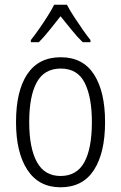

<svg xmlns="http://www.w3.org/2000/svg" viewBox="-20 -785 514 815"><path d="M426 -267Q426 -136 378.5 -63Q331 10 237 10Q145 10 96.5 -63.5Q48 -137 48 -267Q48 -399 96 -470.5Q144 -542 238 -542Q332 -542 379 -469Q426 -396 426 -267ZM104 -267Q104 -157 136.5 -97.5Q169 -38 237 -38Q306 -38 338 -96.5Q370 -155 370 -267Q370 -373 339.5 -433.5Q309 -494 238 -494Q168 -494 136 -435.5Q104 -377 104 -267ZM264 -765Q276 -742 294.5 -713.5Q313 -685 332 -658Q351 -631 364 -615V-606H331Q308 -628 284 -658Q260 -688 237 -716Q215 -688 190.5 -657.5Q166 -627 145 -606H111V-615Q127 -635 145.5 -661.5Q164 -688 181.5 -715.5Q199 -743 210 -765Z"/></svg>

Font: Noto Sans Gujarati UI Condensed Light
Style: Regular
Weight: 300
Width: 3
Designer: Jelle Bosma - Monotype Design Team, Universal Thirst
Foundry: Monotype Imaging Inc.
Version: Version 2.106; ttfautohint (v1.8.4.7-5d5b)